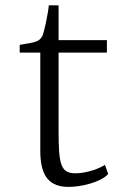

<svg xmlns="http://www.w3.org/2000/svg" viewBox="-20 -697 461 728"><path d="M132.8 -124.5C132.8 -25.4 169.9 11.7 240.7 11.7C285.6 11.7 360.8 -4.9 390.1 -37.1L377.9 -71.8C361.8 -61 313 -40 266.6 -40C210 -40 202.1 -72.3 202.1 -203.6V-497.6H385.3V-544.9H202.1V-676.8H165C163.1 -649.9 148.4 -578.1 140.6 -560.5C127 -535.6 109.9 -537.1 54.7 -526.9V-497.6H132.8Z"/></svg>

Font: Merriweather
Style: Light
Weight: 250
Designer: Eben Sorkin ( eben@eyebytes.com )
Foundry: Sorkin Type Co.
Version: Version 1.003